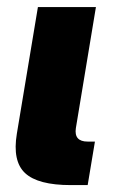

<svg xmlns="http://www.w3.org/2000/svg" viewBox="-20 -536 331 556"><path d="M185.1 0Q89.8 0 52.7 -34.7Q15.6 -69.3 28.8 -148.9L89.8 -515.6H257.8L199.7 -165Q193.8 -126 233.9 -126H254.9L233.9 0Z"/></svg>

Font: Inter Display ExtraBold
Style: Italic
Weight: 800
Italic angle: -9.39999°
Designer: Rasmus Andersson
Foundry: rsms
Version: Version 4.000;git-a52131595